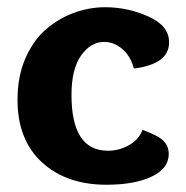

<svg xmlns="http://www.w3.org/2000/svg" viewBox="-20 -505 517 535"><path d="M280.8 -85Q312 -85 339.6 -100.6Q367.2 -116.2 377 -143.1Q421.9 -127 436 -112.1Q450.2 -97.2 450.2 -76.2Q450.2 -35.2 402.1 -12.7Q354 9.8 276.9 9.8Q165 9.8 96.9 -52.7Q28.8 -115.2 28.8 -227.1Q28.8 -293 51.5 -344Q74.2 -395 110.1 -425Q146 -455.1 188 -470Q230 -484.9 272.9 -484.9Q335.9 -484.9 393.6 -459Q451.2 -433.1 451.2 -387.2Q451.2 -326.2 353 -314Q344.2 -348.1 321 -368.2Q297.9 -388.2 270 -388.2Q232.9 -388.2 206.1 -350.6Q179.2 -313 179.2 -240.2Q179.2 -85 280.8 -85Z"/></svg>

Font: Sukar
Style: black
Weight: 900
Designer: Dario Muhafara - Ghiath Alsory
Foundry: Dario Muhafara - Ghiath Alsory
Version: Version 1.00 March 27, 2016, initial release